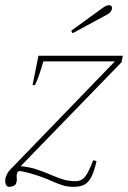

<svg xmlns="http://www.w3.org/2000/svg" viewBox="-33 -714 496 744"><path d="M243 -595 363 -682Q378 -694 391 -694Q395 -694 398 -691Q401 -688 401 -683Q401 -676 396 -669Q391 -662 381 -657L248 -585ZM-12 -23Q-6 -44 5 -55L412 -476H135Q129 -454 119 -425Q109 -396 102 -384H93L116 -498H443L438 -473L47 -70Q80 -67 106.5 -58.5Q133 -50 163 -37Q193 -24 214 -18Q235 -12 260 -12Q284 -12 298 -31Q312 -50 328 -93L341 -90Q332 -49 320.5 -27.5Q309 -6 293 2Q277 10 251 10Q230 10 213 5Q196 0 177.5 -8Q159 -16 150 -20Q118 -33 85.5 -42Q53 -51 43 -51Q34 -51 32 -38Q31 -33 32 -23.5Q33 -14 31 -9Q29 2 20.5 6Q12 10 3 10Q-7 10 -10.5 0.5Q-14 -9 -12 -23Z"/></svg>

Font: Trirong Thin
Style: Italic
Weight: 250
Italic angle: -12°
Designer: Katatrad Team
Foundry: CadsonDemak
Version: Version 1.001